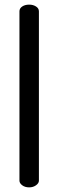

<svg xmlns="http://www.w3.org/2000/svg" viewBox="-20 -788 252 829"><path d="M106 21Q88 21 76 12Q64 3 64 -8V-739Q64 -752 76 -760Q88 -768 106 -768Q123 -768 135.5 -760Q148 -752 148 -739V-8Q148 3 135.5 12Q123 21 106 21Z"/></svg>

Font: Dosis ExtraLight Medium
Style: Regular
Weight: 500
Version: Version 3.001; ttfautohint (v1.8.2)